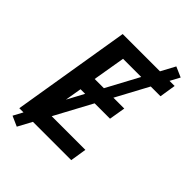

<svg xmlns="http://www.w3.org/2000/svg" viewBox="-262 -930 1124 1124"><g transform="rotate(45 300.0 -368.0)"><path d="M33 0 154 -735H584L568 -634H258L224 -433H469L452 -332H208L169 -101H479L463 0ZM99 87 36 59 510 -823 574 -795Z"/></g></svg>

Font: Zed Sans Extended
Style: Bold Italic
Weight: 700
Width: 7
Italic angle: -9°
Designer: Belleve Invis
Foundry: Belleve Invis
Version: Version 1.0.0; ttfautohint (v1.8.4)